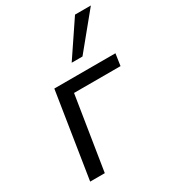

<svg xmlns="http://www.w3.org/2000/svg" viewBox="-184 -856 857 955"><g transform="rotate(-30 245.0 -378.5)"><path d="M49 0 126 -490H477L467 -422H200L133 0ZM265 -558 399 -757H490L327 -558Z"/></g></svg>

Font: Nunito Sans 10pt
Style: Italic
Weight: 400
Italic angle: -9°
Designer: Vernon Adams
Foundry: Vernon Adams
Version: Version 3.101;gftools[0.9.27]